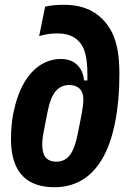

<svg xmlns="http://www.w3.org/2000/svg" viewBox="-20 -772 541 804"><path d="M209 12Q146 12 105.5 -11.5Q65 -35 45.5 -80Q26 -125 26 -190Q26 -217 28.5 -245.5Q31 -274 36 -299Q52 -376 81.5 -426Q111 -476 150.5 -500.5Q190 -525 235 -525Q277 -525 302.5 -501Q328 -477 332 -435H346V-461Q346 -514 337 -548Q328 -582 308 -601Q292 -617 270.5 -624.5Q249 -632 219 -632Q198 -632 179.5 -629Q161 -626 144 -621L169 -744Q183 -748 205 -750Q227 -752 249 -752Q298 -752 338 -737.5Q378 -723 409 -692Q432 -669 448 -638Q464 -607 472 -564Q480 -521 480 -462Q480 -404 475.5 -354.5Q471 -305 462 -260Q443 -164 406.5 -104Q370 -44 320 -16Q270 12 209 12ZM216 -95Q251 -95 272.5 -122.5Q294 -150 307 -219L322 -295Q325 -312 327 -327.5Q329 -343 329 -357Q329 -386 313 -401Q297 -416 270 -416Q236 -416 213.5 -390.5Q191 -365 179 -303L162 -216Q160 -205 158.5 -193Q157 -181 157 -168Q157 -143 163 -127Q169 -111 182.5 -103Q196 -95 216 -95Z"/></svg>

Font: IBM Plex Sans Condensed
Style: Bold Italic
Weight: 700
Width: 3
Italic angle: -11.31°
Designer: Mike Abbink, Paul van der Laan, Pieter van Rosmalen
Foundry: Bold Monday
Version: Version 3.201